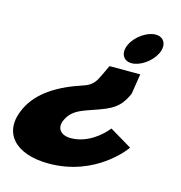

<svg xmlns="http://www.w3.org/2000/svg" viewBox="-115 -618 940 996"><g transform="rotate(15 355.5 -120.0)"><path d="M472.6 -427C449.8 -379 469.8 -339 515.8 -339C561.8 -339 619.8 -379 642.6 -427C665.4 -475 645.4 -515 599.4 -515C553.4 -515 495.4 -475 472.6 -427ZM622.2 86 503.2 15C469.5 58 398.6 118 311.5 118C257 118 229.7 84 252.5 36C286.2 -35 356.6 -38 449 -77C517.2 -106 536.8 -142 557.7 -186L574.8 -295H409.8L383.2 -239C367.5 -206 353 -178 304.7 -163C179 -122 77.4 -62 30.8 36C-36.2 177 54.1 275 235.6 275C489.3 275 619.8 91 622.2 86Z"/></g></svg>

Font: Hussar
Style: BdSuprExtOblFive
Weight: 700
Foundry: Cannot Into Space Fonts
Version: Version 2.00